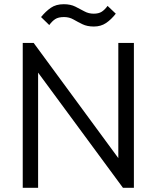

<svg xmlns="http://www.w3.org/2000/svg" viewBox="-20 -892 743 912"><path d="M88 0V-688H140L542 -141V-688H616V0H564L161 -547V0ZM426 -766Q394 -766 371.5 -777Q349 -788 329 -799.5Q309 -811 284 -811Q257 -811 242 -801Q227 -791 214 -773L175 -811Q197 -838 221.5 -855Q246 -872 283 -872Q315 -872 338 -860.5Q361 -849 381 -838Q401 -827 425 -827Q449 -827 463.5 -836.5Q478 -846 491 -864L530 -827Q508 -799 483.5 -782.5Q459 -766 426 -766Z"/></svg>

Font: Outfit Light
Style: Regular
Weight: 300
Designer: Rodrigo Fuenzalida
Foundry: fragTYPE
Version: Version 1.100; ttfautohint (v1.8.4.7-5d5b)